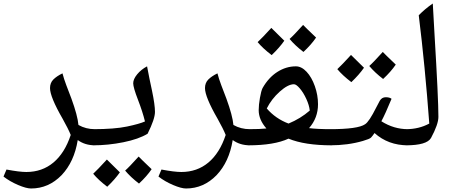

<svg xmlns="http://www.w3.org/2000/svg" viewBox="-61 -818 2590 1094"><path d="M-24 148Q50 162 89 162Q179 162 243.5 108Q308 54 342 -49Q328 -84 296 -141Q224 -266 224 -316Q224 -346 243 -365Q262 -384 295 -400Q303 -369 317 -332Q331 -295 346 -256Q381 -160 386 -106Q428 -82 480 -82Q490 -82 490 -72V0Q490 10 480 10Q423 10 382 -20Q362 104 290 180Q216 256 116 256Q89 256 42 236Q-5 216 -41 188Z M470 10Q460 10 460 0V-72Q460 -82 470 -82Q591 -82 662.5 -97Q734 -112 765 -126Q752 -180 725 -250Q698 -320 698 -343.5Q698 -367 720.5 -394.5Q743 -422 777 -440Q783 -405 790.5 -370.5Q798 -336 805 -302Q822 -221 822 -180.5Q822 -140 780 -56Q729 -25 642 -7.5Q555 10 470 10ZM803 146Q776 186 731 228Q684 192 652 154Q673 136 729 74Q740 86 803 146ZM622 164Q594 204 550 246Q500 208 470 172Q494 150 548 91Q559 103 622 164Z M859 148Q933 162 972 162Q1062 162 1126.5 108Q1191 54 1225 -49Q1211 -84 1179 -141Q1107 -266 1107 -316Q1107 -346 1126 -365Q1145 -384 1178 -400Q1186 -369 1200 -332Q1214 -295 1229 -256Q1264 -160 1269 -106Q1311 -82 1363 -82Q1373 -82 1373 -72V0Q1373 10 1363 10Q1306 10 1265 -20Q1245 104 1173 180Q1099 256 999 256Q972 256 925 236Q878 216 842 188Z M1459 -200Q1509 -142 1583 -114Q1651 -142 1704 -188Q1701 -218 1684.5 -254Q1668 -290 1647.5 -314Q1627 -338 1614 -338Q1580 -338 1533 -296Q1486 -254 1459 -200ZM1583 -28Q1501 10 1354 10Q1343 10 1343 -1V-70Q1343 -82 1354 -82Q1423 -82 1457 -86Q1413 -136 1413 -190Q1413 -220 1420 -260Q1427 -300 1435 -316Q1469 -376 1519 -408Q1569 -440 1625 -440Q1657 -440 1686 -409Q1715 -378 1733 -327Q1751 -276 1751 -224Q1751 -146 1700 -88Q1745 -82 1829 -82Q1839 -82 1839 -72V0Q1839 10 1829 10Q1675 10 1583 -28ZM1740 -604Q1713 -564 1668 -522Q1621 -558 1589 -596Q1610 -614 1666 -676Q1677 -664 1740 -604ZM1559 -586Q1531 -546 1487 -504Q1437 -542 1407 -578Q1431 -600 1485 -659Q1496 -647 1559 -586Z M2103 -244Q2115 -264 2137 -264Q2159 -264 2170 -255Q2135 -170 2112 -127Q2183 -82 2263 -82Q2273 -82 2273 -72V0Q2273 10 2263 10Q2151 10 2073 -60L2063 -46L2053 -34Q2045 -26 2007 -15Q1922 10 1819 10Q1809 10 1809 0V-72Q1809 -82 1819 -82Q1979 -82 2019 -110Q2042 -124 2083 -206ZM2194 -450Q2167 -410 2122 -368Q2075 -404 2043 -442Q2064 -460 2120 -522Q2131 -510 2194 -450ZM2013 -432Q1985 -392 1941 -350Q1891 -388 1861 -424Q1885 -446 1939 -505Q1950 -493 2013 -432Z M2252 10Q2241 10 2241 0V-72Q2241 -82 2252 -82Q2326 -82 2385 -114Q2361 -440 2325 -731Q2361 -768 2405 -798L2415 -620Q2437 -254 2437 -152Q2437 -110 2395 -32Q2371 10 2252 10Z"/></svg>

Font: Autonym
Style: Regular
Weight: 500
Version: Version 1.0.20131126